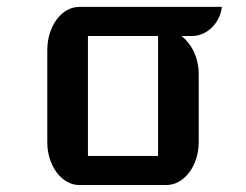

<svg xmlns="http://www.w3.org/2000/svg" viewBox="-20 -531 707 551"><path d="M115.7 -123C115.7 -55.2 157.2 0 207.5 0H457.5C508.3 0 550.3 -55.2 550.3 -123V-317.9C550.3 -369.6 525.9 -409.2 500.5 -427.7H531.2C574.2 -427.7 611.8 -465.3 616.7 -511.2H207.5C157.2 -511.2 115.7 -456.5 115.7 -387.2ZM232.4 -83.5V-427.7H433.6V-83.5Z"/></svg>

Font: Atomic Age
Style: Regular
Weight: 400
Designer: James Grieshaber
Foundry: James Grieshaber
Version: Version 1.002